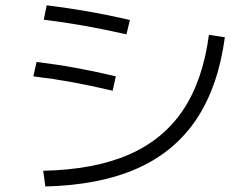

<svg xmlns="http://www.w3.org/2000/svg" viewBox="-20 -712 904 705"><path d="M747.1 -584 805.7 -575.2Q781.2 -394 701.4 -274.4Q621.6 -154.8 483.9 -93.5Q346.2 -32.2 146.5 -27.3L138.7 -85Q325.2 -88.9 452.4 -144Q579.6 -199.2 652.3 -308.1Q725.1 -417 747.1 -584ZM102.5 -431.6 114.3 -484.4Q188 -475.6 256.6 -463.1Q325.2 -450.7 405.3 -431.6L393.6 -378.9Q313.5 -397.9 244.4 -410.4Q175.3 -422.9 102.5 -431.6ZM140.6 -639.6 151.4 -692.4Q231.4 -682.6 304 -669.9Q376.5 -657.2 457 -638.7L444.3 -585.9Q359.4 -605 287.6 -617.7Q215.8 -630.4 140.6 -639.6Z"/></svg>

Font: Pretendard GOV Light
Style: Regular
Weight: 300
Designer: Base glyphs from Inter by Rasmus Andersson; Hangeul glyphs from Noto Sans CJK(Source Han Sans) by Jang Soo-young and Kan
Foundry: Kil Hyung-jin
Version: Version 1.309